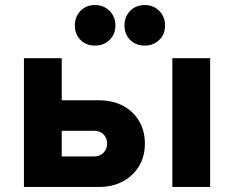

<svg xmlns="http://www.w3.org/2000/svg" viewBox="-20 -742 930 762"><path d="M75 0V-511H225V-344H373Q427 -344 468 -322.2Q509 -300.5 532 -261.8Q555 -223 555 -172Q555 -121.5 531.8 -82.8Q508.5 -44 467.5 -22Q426.5 0 373 0ZM225 -121H353Q376.5 -121 390.8 -135.8Q405 -150.5 405 -172Q405 -194.5 390.8 -208.8Q376.5 -223 353 -223H225ZM664 0V-511H814V0ZM555 -561Q519 -561 496.5 -583.5Q474 -606 474 -641Q474 -675.5 496.5 -698.8Q519 -722 555 -722Q589 -722 612 -698.8Q635 -675.5 635 -641Q635 -606 612 -583.5Q589 -561 555 -561ZM357 -561Q322 -561 299.5 -583.5Q277 -606 277 -641Q277 -675.5 299.5 -698.8Q322 -722 357 -722Q391.5 -722 414.8 -698.8Q438 -675.5 438 -641Q438 -606 414.8 -583.5Q391.5 -561 357 -561Z"/></svg>

Font: Overpass Black
Style: Regular
Weight: 900
Designer: Delve Withrington, Dave Bailey, Thomas Jockin
Foundry: Delve Fonts LLC
Version: Version 4.000; ttfautohint (v1.8.3)